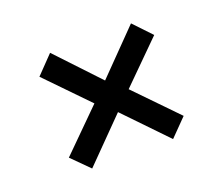

<svg xmlns="http://www.w3.org/2000/svg" viewBox="-74 -628 686 591"><g transform="rotate(-20 269.0 -332.5)"><path d="M402 -522 267 -384 137 -522 81 -464 212 -329 81 -199 137 -143 271 -279 402 -143 457 -199 326 -334 457 -464Z"/></g></svg>

Font: Glow Sans SC Normal Book
Style: Regular
Weight: 500
Designer: Ryoko NISHIZUKA (kana, bopomofo & ideographs); Paul D. Hunt (Latin, Greek & Cyrillic); Sandoll Communications, Soo-young
Version: Version 0.93